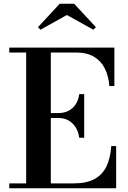

<svg xmlns="http://www.w3.org/2000/svg" viewBox="-20 -1004 683 1024"><path d="M29.5 0V-26H119.5V-724H29.5V-750H590V-545H563.5Q559 -598.5 539 -638.8Q519 -679 481 -701.5Q443 -724 384.5 -724H251V-26H374Q442.5 -26 484.8 -49.5Q527 -73 548 -117.2Q569 -161.5 573.5 -225H599.5V0ZM402.5 -269.5Q398 -303 382.5 -326.5Q367 -350 343.8 -362.5Q320.5 -375 292 -374.5H232.5V-401H292Q320.5 -401 343.8 -412.2Q367 -423.5 382.5 -446Q398 -468.5 402.5 -502H429V-269.5ZM196 -845.5 182.5 -859 298.5 -984H375.5L491.5 -859L478 -845.5L336.5 -924Z"/></svg>

Font: Bodoni Moda SC 9pt SemiBold
Style: Regular
Weight: 600
Designer: Owen Earl
Foundry: indestructible type
Version: Version 2.005